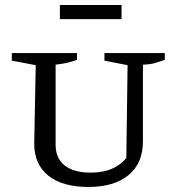

<svg xmlns="http://www.w3.org/2000/svg" viewBox="-20 -735 704 763"><path d="M332 8Q228 8 172 -37Q116 -82 116 -164L122 -476L27 -494V-524H286V-497Q270 -491 249 -486Q228 -481 201 -478V-160Q201 -106 237 -77.5Q273 -49 341 -49Q434 -49 482 -107L487 -476L395 -494V-524H635V-497Q618 -491 598 -485Q578 -479 548 -478V-173Q548 -86 490.5 -39Q433 8 332 8ZM218 -659V-715H463V-659Z"/></svg>

Font: Piazzolla SC
Style: Regular
Weight: 400
Designer: Juan Pablo del Peral
Foundry: Huerta Tipografica
Version: Version 1.330